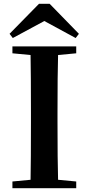

<svg xmlns="http://www.w3.org/2000/svg" viewBox="-20 -985 463 1005"><path d="M45 0V-35L140 -44Q142 -143 142 -346V-395Q142 -596 140 -697L45 -706V-742H379V-706L284 -697Q281 -597 281 -395V-346Q281 -144 284 -44L379 -35V0ZM47 -786 30 -808 184 -965H240L393 -808L376 -786L212 -875Z"/></svg>

Font: GenRyuMin TW B
Style: Regular
Weight: 700
Version: Version 1.501;PS 1;hotconv 16.6.51;makeotf.lib2.5.65220